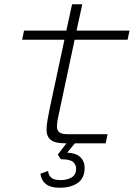

<svg xmlns="http://www.w3.org/2000/svg" viewBox="-20 -674 640 903"><path d="M285 0Q240 0 219.5 -15.5Q199 -31 199 -64Q199 -85 203.5 -109.5Q208 -134 213 -160L283 -487H84L93 -530H292L319 -654H367L340 -530H589L580 -487H331L261 -158Q255 -133 251.5 -113Q248 -93 248 -77Q248 -61 259 -52Q270 -43 295 -43H486L477 0ZM260 209Q218 209 196 191.5Q174 174 170 143L206 130Q208 150 221 161.5Q234 173 265 173Q297 173 317.5 160Q338 147 338 120Q338 100 323.5 87.5Q309 75 266 75L252 53L297 -6H337L296 44Q336 45 357 64.5Q378 84 378 115Q378 164 345.5 186.5Q313 209 260 209Z"/></svg>

Font: Geist Mono ExtraLight
Style: Italic
Weight: 200
Italic angle: -12°
Monospace: yes
Designer: Basement.studio, Andrés Briganti, Mateo Zaragoza
Foundry: Basement.studio, Vercel, Andrés Briganti, Guido Ferreyra, Mateo Zaragoza
Version: Version 1.500; ttfautohint (v1.8.4.7-5d5b)